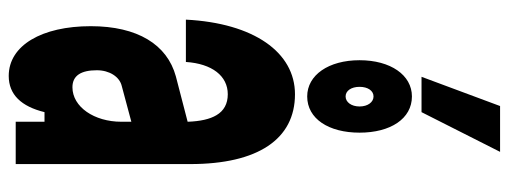

<svg xmlns="http://www.w3.org/2000/svg" viewBox="-383 -767 1166 440"><g transform="rotate(90 200.0 -547.0)"><path d="M259 -66V0H356V-400C356 -555 299 -640 196 -640C100 -640 33 -546 25 -390H122C126 -450 154 -486 196 -486C218 -486 234 -477 244 -460C253 -445 258 -423 259 -394L155 -367C82 -347 40 -279 40 -172C40 -60 84 16 154 16C197 16 224 -13 237 -66ZM259 -242C259 -180 225 -130 180 -130C153 -130 141 -150 141 -186C141 -215 156 -238 177 -243L259 -265ZM201 -668C252 -668 284 -717 284 -788C284 -859 252 -908 201 -908C152 -908 118 -859 118 -788C118 -717 152 -668 201 -668ZM201 -756C188 -756 179 -769 179 -788C179 -807 188 -820 201 -820C214 -820 224 -807 224 -788C224 -769 214 -756 201 -756ZM237 -930 328 -1110H223L156 -930Z"/></g></svg>

Font: Yard Headline
Style: Regular
Weight: 400
Monospace: yes
Designer: Roman Shamin
Foundry: Evil Martians
Version: Version 1.000